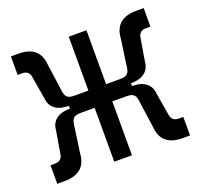

<svg xmlns="http://www.w3.org/2000/svg" viewBox="-98 -632 782 747"><g transform="rotate(-20 293.0 -258.5)"><path d="M18.1 4.9H48.8C105.5 4.9 138.7 -20.5 142.1 -75.7L156.7 -178.7C159.7 -211.9 166.5 -223.1 198.7 -223.1H255.9V0H329.1V-223.1H387.2C419.4 -223.1 426.3 -211.9 429.2 -178.7L443.8 -75.7C447.3 -20.5 480.5 4.9 537.1 4.9H567.9V-71.8H548.3C532.2 -71.8 518.6 -80.6 516.6 -100.6L501 -193.4C498 -231 470.7 -250.5 432.6 -252.4L421.4 -253.4V-264.2L432.6 -265.1C470.7 -267.1 498 -286.6 501 -324.2L516.6 -417C518.6 -437 532.2 -445.8 548.3 -445.8H567.9V-522.5H537.1C480.5 -522.5 447.3 -497.1 443.8 -441.9L429.2 -338.9C426.3 -305.7 419.4 -294.4 387.2 -294.4H329.1V-517.6H255.9V-294.4H198.7C166.5 -294.4 159.7 -305.7 156.7 -338.9L142.1 -441.9C138.7 -497.1 105.5 -522.5 48.8 -522.5H18.1V-445.8H37.6C53.7 -445.8 67.4 -437 69.3 -417L85 -324.2C87.9 -286.6 115.2 -267.1 153.3 -265.1L164.6 -264.2V-253.4L153.3 -252.4C115.2 -250.5 87.9 -231 85 -193.4L69.3 -100.6C67.4 -80.6 53.7 -71.8 37.6 -71.8H18.1Z"/></g></svg>

Font: Cascadia Code SemiLight
Style: Regular
Weight: 350
Monospace: yes
Designer: Aaron Bell
Foundry: Saja Typeworks
Version: Version 2404.023